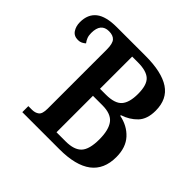

<svg xmlns="http://www.w3.org/2000/svg" viewBox="-173 -897 1080 1080"><g transform="rotate(45 366.5 -357.0)"><path d="M138 0V-48H167Q192 -48 208.5 -60.5Q225 -73 225 -115V-586Q225 -632 209.5 -649.5Q194 -667 161 -667Q97 -667 97 -589Q97 -569 102.5 -554.5Q108 -540 118 -527Q109 -519 98 -513.5Q87 -508 72 -508Q40 -508 24.5 -531.5Q9 -555 9 -587Q9 -650 49.5 -682Q90 -714 176 -714H405Q533 -714 598 -671Q663 -628 663 -536Q663 -469 628.5 -433Q594 -397 542 -380V-375Q608 -362 649.5 -317Q691 -272 691 -195Q691 0 433 0ZM401 -402Q471 -402 498.5 -433Q526 -464 526 -533Q526 -604 496.5 -631Q467 -658 399 -658H354V-402ZM427 -56Q494 -56 523.5 -87.5Q553 -119 553 -198Q553 -273 525.5 -309.5Q498 -346 429 -346H354V-56Z"/></g></svg>

Font: Noto Serif SemiCondensed SemiBold
Style: Regular
Weight: 600
Width: 4
Designer: Monotype Design Team
Foundry: Monotype Imaging Inc.
Version: Version 2.013; ttfautohint (v1.8.4.7-5d5b)